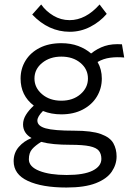

<svg xmlns="http://www.w3.org/2000/svg" viewBox="-20 -666 603 858"><path d="M254 -155Q209 -155 172 -170Q147 -145 147 -127Q147 -103 184 -92.5Q221 -82 311 -82Q390 -82 431 -67Q472 -52 486.5 -26Q501 0 501 33Q501 69 479.5 101Q458 133 408.5 152.5Q359 172 277 172Q168 172 104.5 142.5Q41 113 41 54Q41 17 64 -9.5Q87 -36 121 -49Q83 -71 83 -110Q83 -132 96 -153Q109 -174 131 -194Q72 -239 72 -315Q72 -359 94 -395Q116 -431 157 -452Q198 -473 254 -473Q296 -473 329.5 -460.5Q363 -448 387 -427Q416 -450 448.5 -460.5Q481 -471 525 -468L535 -409Q502 -412 472 -408Q442 -404 416 -389Q435 -356 435 -315Q435 -271 413 -234.5Q391 -198 350 -176.5Q309 -155 254 -155ZM254 -216Q306 -216 339.5 -245Q373 -274 373 -315Q373 -357 339.5 -385Q306 -413 254 -413Q203 -413 168.5 -385Q134 -357 134 -315Q134 -274 168 -245Q202 -216 254 -216ZM109 46Q109 79 155.5 97.5Q202 116 278 116Q355 116 394 96.5Q433 77 433 44Q433 22 422 8Q411 -6 381 -12.5Q351 -19 294 -19Q255 -19 222.5 -22Q190 -25 164 -32Q138 -16 123.5 0.5Q109 17 109 46ZM292 -524Q197 -524 124 -601L164 -646Q185 -616 218.5 -596Q252 -576 291 -576Q363 -576 425 -646L457 -604Q426 -568 383 -546Q340 -524 292 -524Z"/></svg>

Font: Inconsolata SemiExpanded
Style: Regular
Weight: 400
Width: 6
Monospace: yes
Designer: Raph Levien, Cyreal, Brenton Simpson
Foundry: Raph Levien, Cyreal, Google
Version: Version 3.100; ttfautohint (v1.8.4.7-5d5b)